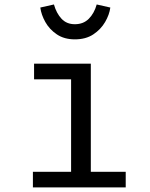

<svg xmlns="http://www.w3.org/2000/svg" viewBox="-20 -818 655 838"><path d="M376.4 -540V-68.2H528.7V0H123.6V-68.2H290.3V-471.8H128.7V-540ZM306.7 -646.2Q260.5 -646.2 228.2 -667.9Q195.9 -689.7 177.9 -721.8Q160 -753.8 155.9 -785.1L215.4 -798.5Q226.2 -760 248.5 -736.2Q270.8 -712.3 306.7 -712.3Q344.1 -712.3 367.7 -736.2Q391.3 -760 402.1 -798.5L461.5 -785.1Q457.4 -753.8 438.7 -721.8Q420 -689.7 387.2 -667.9Q354.4 -646.2 306.7 -646.2Z"/></svg>

Font: FiraCode Nerd Font Mono
Style: Regular
Weight: 400
Monospace: yes
Designer: Carrois Corporate, Edenspiekermann AG, Nikita Prokopov
Foundry: Carrois Corporate, Edenspiekermann AG, Nikita Prokopov
Version: Version 6.002;Nerd Fonts 3.4.0